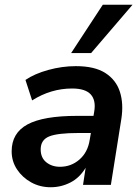

<svg xmlns="http://www.w3.org/2000/svg" viewBox="-20 -777 587 807"><path d="M193 10Q148 10 111 -10.5Q74 -31 51.5 -65Q29 -99 29 -141Q29 -218 95.5 -254Q162 -290 304 -290H373L376 -308Q384 -355 361.5 -380Q339 -405 283 -405Q194 -405 115 -355L87 -441Q125 -467 183 -483Q241 -499 299 -499Q378 -499 423 -470Q468 -441 484 -391Q500 -341 490 -277L446 0H329L340 -72Q315 -30 276 -10Q237 10 193 10ZM232 -76Q279 -76 314 -106.5Q349 -137 357 -189L362 -218H310Q222 -218 186.5 -203.5Q151 -189 151 -149Q151 -114 174.5 -95Q198 -76 232 -76ZM279 -554 412 -757H537L363 -554Z"/></svg>

Font: Nunito Sans
Style: Bold Italic
Weight: 700
Italic angle: -9°
Designer: Vernon Adams
Foundry: Vernon Adams
Version: Version 3.006; ttfautohint (v1.8.3)